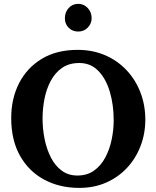

<svg xmlns="http://www.w3.org/2000/svg" viewBox="-20 -941 796 978"><path d="M720.2 -332Q720.2 -260.3 696 -197.3Q671.9 -134.3 627.4 -86.4Q583 -38.6 521.2 -11.2Q459.5 16.1 383.8 16.1Q284.2 16.1 205.8 -25.6Q127.4 -67.4 82.3 -147Q37.1 -226.6 37.1 -339.8Q37.1 -438.5 77.1 -517.1Q117.2 -595.7 192.9 -641.4Q268.6 -687 375 -687Q453.1 -687 516.6 -659.2Q580.1 -631.3 625.7 -582.3Q671.4 -533.2 695.8 -469Q720.2 -404.8 720.2 -332ZM559.1 -328.1Q559.1 -406.7 539.6 -473.1Q520 -539.6 481 -579.8Q441.9 -620.1 383.8 -620.1Q332 -620.1 296.1 -595.2Q260.3 -570.3 238.3 -528.8Q216.3 -487.3 206.5 -437.3Q196.8 -387.2 196.8 -336.9Q196.8 -283.7 207.3 -232.2Q217.8 -180.7 239.3 -138.7Q260.7 -96.7 294.4 -71.8Q328.1 -46.9 374 -46.9Q424.3 -46.9 459.5 -72.3Q494.6 -97.7 516.6 -139.2Q538.6 -180.7 548.8 -230.2Q559.1 -279.8 559.1 -328.1ZM446.8 -848.1Q446.8 -820.8 427.2 -800.5Q407.7 -780.3 378.4 -780.3Q349.1 -780.3 329.8 -799.6Q310.5 -818.8 310.5 -848.1Q310.5 -878.4 329.6 -899.9Q348.6 -921.4 378.4 -921.4Q407.2 -921.4 427 -900.1Q446.8 -878.9 446.8 -848.1Z"/></svg>

Font: Charis
Style: Bold
Weight: 700
Designer: Walt Agee, Miriam Martin, Annie Olsen, Victor Gaultney, Lorna Priest, Alan Ward, Bob Hallissy, Martin Hosken, Sharon Cor
Foundry: SIL Global
Version: Version 7.000